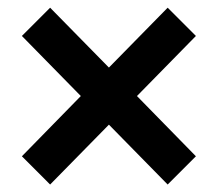

<svg xmlns="http://www.w3.org/2000/svg" viewBox="-20 -586 573 501"><path d="M337.4 -335.4 491.2 -178.2 417.5 -104.5 264.2 -260.7 110.8 -104.5 37.1 -178.2 190.9 -335.4 37.1 -492.2 110.8 -565.9 264.2 -409.7 417.5 -565.9 491.2 -492.2Z"/></svg>

Font: Heebo Medium
Style: Regular
Weight: 500
Designer: Oded Ezer
Foundry: Meir Sadan
Version: Version 2.001; ttfautohint (v1.5.14-ce02) -l 8 -r 50 -G 200 